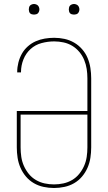

<svg xmlns="http://www.w3.org/2000/svg" viewBox="-20 -932 540 960"><path d="M250 8Q224 8 198 2.5Q172 -3 149.5 -16Q127 -29 110 -49Q93 -69 82.5 -93Q72 -117 68 -143Q64 -169 64 -195V-377H417V-540Q417 -564 413.5 -587Q410 -610 401 -632Q392 -654 376.5 -672.5Q361 -691 341 -703Q321 -715 297.5 -720Q274 -725 251 -725Q219 -725 187.5 -716.5Q156 -708 132.5 -686.5Q109 -665 97 -634.5Q85 -604 85 -572V-570H66V-572Q66 -596 72 -619.5Q78 -643 89.5 -663.5Q101 -684 119 -700Q137 -716 158.5 -725.5Q180 -735 203.5 -739Q227 -743 251 -743Q277 -743 302.5 -737.5Q328 -732 350.5 -719Q373 -706 390.5 -686Q408 -666 418 -642Q428 -618 432 -592Q436 -566 436 -540V-195Q436 -169 432 -143Q428 -117 417.5 -93Q407 -69 390 -49Q373 -29 350.5 -16Q328 -3 302 2.5Q276 8 250 8ZM250 -10Q274 -10 297 -15Q320 -20 340.5 -32Q361 -44 376 -62.5Q391 -81 400.5 -102.5Q410 -124 413.5 -147.5Q417 -171 417 -195V-359H83V-195Q83 -171 86.5 -147.5Q90 -124 99.5 -102.5Q109 -81 124 -62.5Q139 -44 159.5 -32Q180 -20 203 -15Q226 -10 250 -10ZM350 -859Q345 -859 339.5 -860.5Q334 -862 330.5 -865.5Q327 -869 325.5 -874.5Q324 -880 324 -885Q324 -890 325.5 -895.5Q327 -901 330.5 -904.5Q334 -908 339.5 -910Q345 -912 350 -912Q355 -912 360.5 -910Q366 -908 369.5 -904.5Q373 -901 375 -895.5Q377 -890 377 -885Q377 -880 375 -874.5Q373 -869 369.5 -865.5Q366 -862 360.5 -860.5Q355 -859 350 -859ZM150 -859Q145 -859 139.5 -860.5Q134 -862 130.5 -865.5Q127 -869 125.5 -874.5Q124 -880 124 -885Q124 -890 125.5 -895.5Q127 -901 130.5 -904.5Q134 -908 139.5 -910Q145 -912 150 -912Q155 -912 160.5 -910Q166 -908 169.5 -904.5Q173 -901 175 -895.5Q177 -890 177 -885Q177 -880 175 -874.5Q173 -869 169.5 -865.5Q166 -862 160.5 -860.5Q155 -859 150 -859Z"/></svg>

Font: Iosevka Thin
Style: Regular
Weight: 100
Monospace: yes
Designer: Belleve Invis
Foundry: Belleve Invis
Version: Version 32.5.0; ttfautohint (v1.8.4)